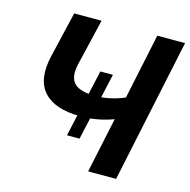

<svg xmlns="http://www.w3.org/2000/svg" viewBox="-104 -813 907 915"><g transform="rotate(15 349.0 -355.0)"><path d="M561 -710H698L548 0H410L468 -273Q434 -260 393.5 -252Q353 -244 306 -244Q180 -244 125 -304.5Q70 -365 98 -485L151 -710H286L231 -478Q217 -414 245.5 -385Q274 -356 351 -356Q388 -356 426.5 -365Q465 -374 493 -387ZM268 -140 343 -475H405L330 -140Z"/></g></svg>

Font: Raleway
Style: Bold Italic
Weight: 700
Italic angle: -12°
Designer: Matt McInerney, Pablo Impallari, Rodrigo Fuenzalida
Foundry: Matt McInerney, Pablo Impallari, Rodrigo Fuenzalida
Version: Version 4.101;RELEASE